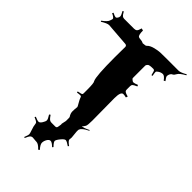

<svg xmlns="http://www.w3.org/2000/svg" viewBox="-345 -1030 1253 1253"><g transform="rotate(45 281.0 -404.0)"><path d="M175.3 -779.8 15.6 -792Q-2 -792 -38.6 -769L-42.5 -774.9Q-7.3 -800.8 -2.4 -816.9L2.4 -831.1Q3.4 -833 3.4 -836.9Q3.4 -846.7 -26.4 -860.8L-21.5 -869.1Q0.5 -857.9 7.8 -857.9Q15.1 -857.9 20.8 -866.5Q26.4 -875 26.4 -884Q26.4 -893.1 11.7 -918.9L19.5 -922.9Q31.7 -900.9 38.8 -895.5Q45.9 -890.1 55.7 -890.1H146.5Q160.2 -890.1 167.2 -896.5Q174.3 -902.8 180.7 -926.8L196.3 -922.9Q196.3 -881.3 208 -874.5Q213.9 -871.1 220.2 -871.1Q241.7 -870.1 253.4 -862.8L274.4 -865.2Q279.8 -865.2 283.7 -869.1Q297.4 -884.8 327.6 -892.6Q357.9 -900.4 376.5 -901.1Q395 -901.9 426.3 -901.9H546.4Q563 -901.9 600.6 -922.9L603.5 -917Q561.5 -893.1 553.7 -877.4Q545.9 -861.8 536.6 -857.2Q527.3 -852.5 526.4 -850.1L520.5 -840.8Q516.6 -831.1 516.6 -823Q516.6 -814.9 533.7 -793L523.4 -787.1Q503.9 -814 489.5 -814Q475.1 -814 460.2 -805.2Q445.3 -796.4 445.3 -789.1Q445.3 -781.7 449.7 -757.8L441.4 -755.9Q434.1 -787.6 430.2 -790.5Q426.3 -793.5 421.4 -793.9H420.4Q385.7 -793.9 378.4 -787.4Q371.1 -780.8 368.7 -772.9V-659.2Q369.6 -649.9 372.6 -649.9Q383.3 -639.2 391.8 -639.2Q400.4 -639.2 424.3 -648.9L428.7 -639.2Q404.8 -628.4 399.2 -622.8Q393.6 -617.2 393.6 -606.9V-578.1Q393.6 -569.8 395.5 -565.4Q399.4 -555.7 430.7 -547.9L426.3 -535.2Q412.1 -539.1 399.4 -539.1Q376.5 -539.1 376.5 -479L378.4 -272.9Q378.4 -231 372.6 -220.2Q366.7 -209.5 363.3 -206.1Q359.9 -202.6 357.7 -201.2Q355.5 -199.7 355.5 -199.2Q373.5 -199.2 409.7 -217.8L411.6 -212.9Q382.3 -198.2 375.7 -191.7Q369.1 -185.1 366.2 -182.9Q363.3 -180.7 361.3 -176.5Q359.4 -172.4 358.4 -170.9Q356.4 -168 356.4 -161.6V-149.9L361.3 -100.1L359.4 -81.1Q359.4 -69.3 388.7 -48.8L383.3 -42Q356.4 -61 345.7 -61Q335 -61 316.7 -38.6Q298.3 -16.1 298.3 -5.9Q298.3 4.4 321.3 27.8L315.4 35.2Q292.5 12.2 279.5 12.2Q266.6 12.2 257.1 28.6Q247.6 44.9 247.6 61.3Q247.6 77.6 271.5 104L262.7 110.8Q236.3 82 217.3 82H213.4L179.7 79.1Q178.7 80.1 177.7 80.1H175.3Q168 81.5 162.1 88.9Q156.2 96.2 146.5 119.1L139.6 116.2Q150.4 88.9 150.4 81.3Q150.4 73.7 141.4 47.9Q132.3 22 131.8 10Q131.3 -2 125.2 -7.6Q119.1 -13.2 95.7 -22.9L99.6 -30.8Q124.5 -20 135 -20Q145.5 -20 156.5 -37.1Q167.5 -54.2 167.5 -65.2Q167.5 -76.2 150.4 -102.1L158.7 -107.9Q172.9 -86.9 180.7 -81.1Q188.5 -75.2 198.7 -75.2H234.4Q246.6 -75.2 248.5 -86.9L252.4 -110.8L251.5 -118.2L258.3 -149.9V-180.2Q258.3 -183.1 256.3 -187Q243.7 -205.6 243.7 -224.6Q243.7 -243.7 246.6 -267.1Q246.6 -270 233.6 -292Q220.7 -314 217.3 -325.2Q215.8 -335 205.6 -335Q195.3 -335 177.7 -332L176.3 -340.8Q207.5 -346.2 210 -350.3Q212.4 -354.5 212.4 -358.9V-394Q212.4 -456.1 204.6 -463.9Q189.5 -493.7 189.5 -669.9L190.4 -766.1Q190.4 -772 186 -775.9Q181.6 -779.8 175.3 -779.8Z"/></g></svg>

Font: Eater
Style: Regular
Weight: 400
Version: Version 001.002